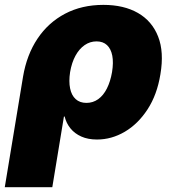

<svg xmlns="http://www.w3.org/2000/svg" viewBox="-50 -567 711 791"><path d="M-30.3 204.1 44.9 -251Q60.1 -341.3 104.5 -407.7Q148.9 -474.1 218 -510.5Q287.1 -546.9 376 -546.9Q460 -546.9 518.1 -513.7Q576.2 -480.5 601.3 -416.7Q626.5 -353 610.8 -260.7Q597.2 -176.8 557.9 -116.5Q518.6 -56.2 464.1 -24.2Q409.7 7.8 349.6 7.8Q312.5 7.8 285.2 -4.4Q257.8 -16.6 240.5 -37.8Q223.1 -59.1 216.3 -86.9H213.4L165.5 204.1ZM306.2 -143.1Q333 -143.1 354.5 -158.4Q376 -173.8 390.4 -202.4Q404.8 -231 411.6 -270Q418 -309.6 412.6 -337.6Q407.2 -365.7 390.9 -381.1Q374.5 -396.5 347.7 -396.5Q320.8 -396.5 298.6 -381.1Q276.4 -365.7 261 -337.6Q245.6 -309.6 238.8 -270Q232.9 -231.4 238.8 -202.9Q244.6 -174.3 261.7 -158.7Q278.8 -143.1 306.2 -143.1Z"/></svg>

Font: Inter 18pt Black
Style: Italic
Weight: 900
Italic angle: -9.3988°
Designer: Rasmus Andersson
Foundry: rsms
Version: Version 4.001;git-66647c0bb